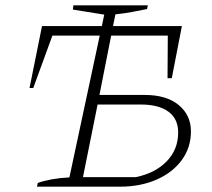

<svg xmlns="http://www.w3.org/2000/svg" viewBox="-20 -702 798 722"><path d="M119 0 122 -14Q144 -22 174 -27.5Q204 -33 241 -35L355 -568H177L105 -371H91L138 -604H363L372 -647L254 -666L256 -682H536L533 -668Q502 -662 476.5 -657Q451 -652 414 -648L405 -604H664L626 -408H610L611 -568H398L354 -345H524Q606 -345 652 -307Q698 -269 698 -208Q698 -147 663.5 -100Q629 -53 568.5 -26.5Q508 0 431 0ZM292 -36H491Q564 -51 607 -95.5Q650 -140 650 -204Q650 -255 613.5 -282Q577 -309 508 -309H347Z"/></svg>

Font: Piazzolla ExtraLight
Style: Italic
Weight: 200
Italic angle: -11.3°
Designer: Juan Pablo del Peral
Foundry: Huerta Tipografica
Version: Version 1.330